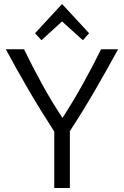

<svg xmlns="http://www.w3.org/2000/svg" viewBox="-20 -939 619 959"><path d="M251 0V-282Q181 -390 121 -493Q61 -596 9 -693H100Q141 -608 190 -519Q239 -430 292 -350Q344 -430 393.5 -519Q443 -608 485 -693H570Q517 -596 457.5 -493Q398 -390 329 -284V0ZM187 -738 155 -773 290 -919 425 -773 394 -738 290 -832Z"/></svg>

Font: Ubuntu Sans
Style: Regular
Weight: 400
Designer: Dalton Maag Ltd
Foundry: Dalton Maag Ltd
Version: Version 1.006; ttfautohint (v1.8.4.7-5d5b)